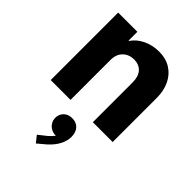

<svg xmlns="http://www.w3.org/2000/svg" viewBox="-240 -643 1057 1057"><g transform="rotate(45 288.5 -114.0)"><path d="M49.8 -525.4H199.2V-457H202.1Q227.1 -493.7 269.5 -513.4Q312 -533.2 362.3 -533.2Q414.1 -533.2 452.4 -509.3Q490.7 -485.4 511.5 -442.4Q532.2 -399.4 532.2 -343.8V0H377.9V-310.5Q377.4 -356.9 355.5 -380.9Q333.5 -404.8 293.9 -405.3Q254.4 -404.8 229 -379.4Q203.6 -354 204.1 -308.6V0H49.8ZM208.5 266.6 255.4 229.5Q273.4 214.4 286.6 196.3H281.7Q265.1 196.3 249.5 187.7Q233.9 179.2 224.1 163.8Q214.4 148.4 214.4 128.9Q214.4 109.9 223.6 94.7Q232.9 79.6 248.5 71.8Q264.2 64 281.7 64.5Q312 63.5 331.8 83Q351.6 102.5 352.1 139.6Q351.6 204.1 288.6 262.7L238.8 304.7Z"/></g></svg>

Font: Reddit Sans Chocolate ExtraBold
Style: Regular
Weight: 800
Designer: Stephen Hutchings
Foundry: Reddit
Version: Version 1.011